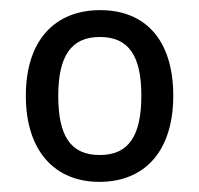

<svg xmlns="http://www.w3.org/2000/svg" viewBox="-20 -742 393 379"><path d="M322 -553C322 -664 266 -722 178 -722C87 -722 31 -661 31 -553C31 -443 89 -383 176 -383C267 -383 322 -445 322 -553ZM95 -553C95 -632 121 -669 177 -669C234 -669 259 -632 259 -553C259 -474 234 -436 177 -436C119 -436 95 -474 95 -553Z"/></svg>

Font: Noto Sans Lao Looped SemiCondensed
Style: Regular
Weight: 400
Width: 4
Designer: Mark Frömberg, Ben Mitchell
Foundry: The Fontpad Ltd
Version: Version 1.002